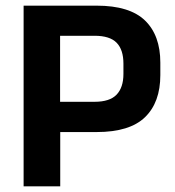

<svg xmlns="http://www.w3.org/2000/svg" viewBox="-20 -659 620 679"><path d="M151 -192V-299H314Q368 -299 392.2 -324.2Q416.5 -349.5 416.5 -397.5V-434Q416.5 -483 392.5 -507.8Q368.5 -532.5 314.5 -532.5H151V-639H322Q438.5 -639 492.8 -586.5Q547 -534 547 -437.5V-393.5Q547 -297 492.8 -244.5Q438.5 -192 322 -192ZM63.5 0V-639H192.5V-268.5L193 -209V0Z"/></svg>

Font: Anek Telugu Medium SemiBold
Style: Regular
Weight: 600
Version: Version 1.003